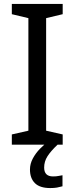

<svg xmlns="http://www.w3.org/2000/svg" viewBox="-20 -734 379 974"><path d="M298 0H40V-52L124 -71V-642L40 -662V-714H298V-662L214 -642V-71L298 -52ZM204 116Q204 161 249 161Q266 161 277.5 158.5Q289 156 297 155V211Q283 215 269 217.5Q255 220 235 220Q182 220 157 195Q132 170 132 126Q132 97 146.5 70Q161 43 182.5 21Q204 -1 224 -15L272 0Q238 32 221 58.5Q204 85 204 116Z"/></svg>

Font: Noto Sans Tagbanwa
Style: Regular
Weight: 400
Designer: Monotype Design Team
Foundry: Monotype Imaging Inc.
Version: Version 2.001; ttfautohint (v1.8.4.7-5d5b)